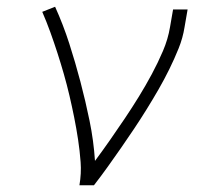

<svg xmlns="http://www.w3.org/2000/svg" viewBox="-20 -548 640 568"><path d="M215 0Q221 -35 218.5 -68.5Q216 -102 211 -135Q206 -168 199.5 -200.5Q193 -233 185.5 -265Q178 -297 169 -328.5Q160 -360 150 -391Q140 -422 129 -452.5Q118 -483 105 -513L143 -528Q167 -475 185 -419Q203 -363 218 -306Q233 -249 245 -190.5Q257 -132 261 -72Q284 -103 306 -134.5Q328 -166 349.5 -198Q371 -230 391 -262.5Q411 -295 429 -328.5Q447 -362 462 -397Q477 -432 483 -468L492 -520H535L526 -468Q521 -436 508.5 -405Q496 -374 481 -343.5Q466 -313 449 -283.5Q432 -254 414 -225Q396 -196 377 -167.5Q358 -139 338.5 -111Q319 -83 299 -55Q279 -27 258 0Z"/></svg>

Font: Iosevka SS04 XLt Ex Obl
Style: Regular
Weight: 200
Width: 7
Italic angle: -9°
Monospace: yes
Designer: Belleve Invis
Foundry: Belleve Invis
Version: Version 19.0.0; ttfautohint (v1.8.4)